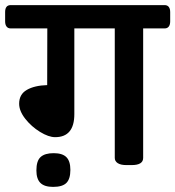

<svg xmlns="http://www.w3.org/2000/svg" viewBox="-51 -650 690 756"><path d="M0 0ZM619.1 -602.5V-565.9Q619.1 -552.7 613.5 -545.4Q607.9 -538.1 597.2 -538.1H512.7V-28.3Q512.7 0 467.8 0H446.3Q424.3 0 412.6 -7.6Q400.9 -15.1 400.9 -28.3V-538.1H241.7V-200.7Q241.7 -109.9 166 -109.9Q140.6 -109.9 106.7 -130.6Q72.8 -151.4 48.6 -182.1Q24.4 -212.9 24.4 -241.7Q24.4 -278.8 54.7 -296.1Q85 -313.5 134.8 -314.9L135.3 -538.1H-8.8Q-19.5 -538.1 -25.1 -545.4Q-30.8 -552.7 -30.8 -565.9V-602.5Q-30.8 -629.9 -8.8 -629.9H597.2Q607.9 -629.9 613.5 -622.8Q619.1 -615.7 619.1 -602.5ZM92.3 21Q92.3 -16.6 108.9 -31.7Q125.5 -46.9 160.2 -46.9Q194.8 -46.9 210.4 -31.2Q226.1 -15.6 226.1 19Q226.1 54.7 210.4 70.3Q194.8 85.9 158.2 85.9Q124 85.9 108.2 70.3Q92.3 54.7 92.3 21Z"/></svg>

Font: Jaldi
Style: Bold
Weight: 400
Designer: Pablo Cosgaya and Nicolas Silva
Foundry: Omnibus-Type
Version: Version 1.007